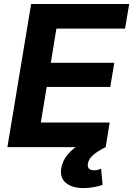

<svg xmlns="http://www.w3.org/2000/svg" viewBox="-20 -748 677 976"><path d="M17.6 0 138.2 -727.5H636.7L615.7 -602.5H266.6L238.3 -428.7H561L540.5 -306.2H217.3L187.5 -125H537.6L517.1 0ZM404.8 208Q346.2 208 314.7 181.6Q283.2 155.3 291.5 106.4Q297.4 71.3 321.3 41Q345.2 10.7 384.3 -13.7L516.6 0Q474.1 21.5 452.4 40.8Q430.7 60.1 426.8 83.5Q424.3 99.6 432.1 108.6Q439.9 117.7 458 117.7Q467.3 117.7 476.6 115.5Q485.8 113.3 494.1 109.9L501.5 191.9Q482.9 198.7 456.8 203.4Q430.7 208 404.8 208Z"/></svg>

Font: Inter 20pt
Style: Bold Italic
Weight: 700
Italic angle: -9.3988°
Version: Version 4.001;git-66647c0bb